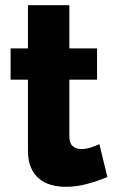

<svg xmlns="http://www.w3.org/2000/svg" viewBox="-20 -712 442 742"><path d="M395 -28Q362 -14 319.5 -2Q277 10 234 10Q204 10 177.5 2.5Q151 -5 131 -21.5Q111 -38 99.5 -65Q88 -92 88 -130V-404H21V-525H88V-692H248V-525H355V-404H248V-185Q248 -159 261 -147.5Q274 -136 294 -136Q312 -136 331 -142Q350 -148 364 -155Z"/></svg>

Font: Oxford Sans
Style: Regular
Weight: 800
Designer: Matt McInerney, Pablo Impallari, Rodrigo Fuenzalida
Foundry: Matt McInerney, Pablo Impallari, Rodrigo Fuenzalida
Version: Version 3.000g; ttfautohint (v1.5) -l 8 -r 28 -G 28 -x 14 -D